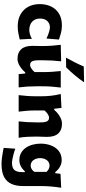

<svg xmlns="http://www.w3.org/2000/svg" viewBox="697 -1620 1153 2588"><g transform="rotate(90 1274.0 -325.5)"><path d="M335.9 12.7Q240.2 12.7 173.1 -25.4Q106 -63.5 70.3 -130.1Q34.7 -196.8 34.7 -282.7Q34.7 -369.1 67.1 -437Q99.6 -504.9 163.6 -543.9Q227.5 -583 323.2 -583Q376.5 -583 426.8 -569.6Q477.1 -556.2 512.7 -543.5L499 -375Q445.3 -400.4 405.5 -411.1Q365.7 -421.9 345.7 -421.9Q293.9 -419.4 261.7 -384.5Q229.5 -349.6 229.5 -288.1Q229.5 -222.7 270.5 -183.3Q311.5 -144 385.3 -143.1Q408.2 -143.1 440.2 -152.1Q472.2 -161.1 502.4 -178.7L511.2 -14.2Q478 -6.3 431.2 3.2Q384.3 12.7 335.9 12.7Z M773.4 15.6Q688 15.6 642.8 -34.4Q597.7 -84.5 597.7 -185.1Q597.7 -222.7 598.9 -250.7Q600.1 -278.8 600.1 -309.6Q600.1 -390.1 595.5 -448.5Q590.8 -506.8 583.5 -567.4L806.2 -572.8Q799.3 -512.7 795.7 -454.6Q792 -396.5 792 -334V-266.1Q792 -209.5 806.2 -181.6Q820.3 -153.8 857.4 -153.8Q875.5 -153.8 904.1 -172.6Q932.6 -191.4 951.2 -215.8V-334Q951.2 -396.5 947.3 -451.7Q943.4 -506.8 937 -567.4H1159.7Q1151.9 -506.8 1147.2 -448.5Q1142.6 -390.1 1142.6 -309.6V-244.6Q1142.6 -173.8 1146.2 -116.9Q1149.9 -60.1 1157.7 0H979L970.2 -88.4H954.1Q918.9 -45.4 869.4 -14.9Q819.8 15.6 773.4 15.6ZM756.3 -638.2Q790.5 -698.2 820.3 -757.8Q850.1 -817.4 875.5 -877.4L1088.9 -882.3Q1046.9 -819.8 995.6 -759Q944.3 -698.2 887.7 -640.1Z M1261.7 0Q1269 -60.1 1273.2 -116.9Q1277.3 -173.8 1277.3 -244.6V-300.8Q1277.3 -366.2 1270.5 -432.4Q1263.7 -498.5 1246.1 -567.4L1434.1 -577.1L1445.3 -479.5H1460.9Q1496.1 -522.5 1546.6 -553.2Q1597.2 -584 1647.9 -584Q1733.4 -584 1779.1 -533.7Q1824.7 -483.4 1824.7 -382.3Q1824.7 -345.2 1822.5 -310.1Q1820.3 -274.9 1820.3 -244.6Q1820.3 -173.8 1823.5 -116.9Q1826.7 -60.1 1836.4 0H1615.7Q1622.1 -60.1 1625.5 -115.7Q1628.9 -171.4 1628.9 -233.9V-297.9Q1628.9 -354.5 1614.7 -382.3Q1600.6 -410.2 1564 -410.2Q1544.9 -410.2 1516.1 -391.1Q1487.3 -372.1 1468.3 -347.7V-233.9Q1468.3 -171.4 1472.2 -115.7Q1476.1 -60.1 1484.4 0Z M2189 231Q2152.8 231 2111.6 225.8Q2070.3 220.7 2033.4 213.9Q1996.6 207 1972.7 202.1L1983.9 44.9Q2017.6 58.1 2055.9 68.4Q2094.2 78.6 2125.5 84.5Q2156.7 90.3 2169.9 90.3Q2243.7 90.3 2271.5 57.1Q2299.3 23.9 2299.3 -45.4V-83.5H2287.6Q2253.9 -44.9 2215.6 -27.1Q2177.2 -9.3 2139.6 -9.3Q2082.5 -9.3 2040.3 -33.2Q1998 -57.1 1970.5 -97.9Q1942.9 -138.7 1929.2 -189.9Q1915.5 -241.2 1915.5 -295.9Q1915.5 -373 1940.4 -437.5Q1965.3 -502 2015.1 -541Q2064.9 -580.1 2138.7 -580.1Q2185.1 -580.1 2226.1 -556.9Q2267.1 -533.7 2298.8 -493.7H2314L2322.3 -564L2510.3 -573.2Q2487.3 -431.2 2487.3 -299.3V-56.6Q2487.3 28.8 2460.2 93.5Q2433.1 158.2 2368.2 194.6Q2303.2 231 2189 231ZM2212.4 -161.6Q2265.6 -164.6 2295.9 -212.4V-375.5Q2260.3 -415 2212.9 -416.5Q2162.1 -414.6 2136.5 -377.4Q2110.8 -340.3 2110.8 -288.6Q2110.8 -239.7 2136 -201.9Q2161.1 -164.1 2212.4 -161.6Z"/></g></svg>

Font: Pinar-DS3-FD ExtraBold
Style: Regular
Weight: 800
Designer: Amin Abedi
Version: Version 3.000